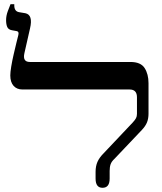

<svg xmlns="http://www.w3.org/2000/svg" viewBox="-20 -887 770 914"><path d="M468 7Q435 7 435 -37V-69Q435 -96 444 -116.5Q453 -137 474 -158L612 -304Q623 -316 627.5 -324.5Q632 -333 632 -345V-424Q632 -461 597 -461H87Q60 -461 44.5 -478.5Q29 -496 29 -528Q29 -543 33.5 -570.5Q38 -598 45 -628Q52 -658 58 -683Q64 -708 67 -719Q72 -737 59 -739L37 -743Q20 -746 14.5 -758.5Q9 -771 9 -791Q9 -812 17 -833.5Q25 -855 30 -867H48V-861Q48 -833 71 -829L101 -824Q138 -816 123 -752L96 -633Q87 -592 122 -592H601Q650 -592 668.5 -563Q687 -534 687 -491V-346Q687 -323 680 -305Q673 -287 655 -268L525 -131Q511 -118 506.5 -105Q502 -92 502 -73V-37Q502 7 468 7Z"/></svg>

Font: Noto Serif Hebrew SemiCondensed SemiBold
Style: Regular
Weight: 600
Width: 4
Designer: Monotype Design Team
Foundry: Monotype Imaging Inc.
Version: Version 2.004; ttfautohint (v1.8.4.7-5d5b)